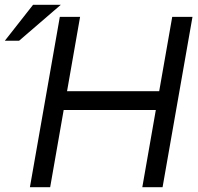

<svg xmlns="http://www.w3.org/2000/svg" viewBox="-35 -776 820 796"><path d="M89 0H173L229 -320H611L555 0H639L763 -706H679L625 -398H243L297 -706H213ZM-15 -607H44L217 -756H102Z"/></svg>

Font: Geom Light
Style: Italic
Weight: 300
Italic angle: -10°
Version: Version 1.102